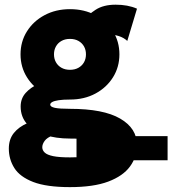

<svg xmlns="http://www.w3.org/2000/svg" viewBox="-20 -559 724 807"><path d="M329.2 -470.9 358.3 -358.8Q363.8 -386.2 378.5 -400.2Q393.2 -414.3 429.8 -414.3Q458.3 -414.3 479.4 -407.4Q500.6 -400.6 515 -387L555.8 -522.5Q536.2 -531.1 513.9 -535.2Q491.6 -539.3 466.1 -539.3Q414.9 -539.3 382.1 -518.1Q349.3 -496.9 329.2 -470.9ZM274.1 -234.4Q245.5 -234.4 210 -227.8Q174.4 -221.2 141.7 -206.5Q109.1 -191.9 87.9 -168.5Q66.8 -145 66.8 -111.3Q66.8 -67.9 93.8 -37.7Q120.7 -7.6 167.5 7.9Q214.4 23.4 274.1 23.4V-101.6Q229.9 -101.6 210.5 -105.8Q191.1 -110.1 191.1 -119.1Q191.1 -125.4 199.6 -130.2Q208 -135 226.5 -137.8Q244.9 -140.6 274.1 -140.6ZM555.8 50.8Q555.8 -19.5 485.2 -60.5Q414.6 -101.6 274.1 -101.6V23.4Q304.7 23.4 330.5 25Q356.2 26.7 375.2 30.3Q394.1 34 404.6 40.3Q415.1 46.6 415.1 55.7Q415.1 67.3 406 76.1Q396.9 84.9 378.8 90.8Q360.6 96.8 334.4 99.7Q308.1 102.5 274.1 102.5Q228.8 102.5 203.5 97.3Q178.2 92 168 82.3Q157.7 72.6 157.7 59.9Q157.7 46.9 167.7 33.1Q177.6 19.3 202.8 9.7Q227.9 0 274.1 0V-70.3Q224.1 -70.3 178 -63.7Q131.8 -57 95.5 -41.5Q59.2 -26 38.1 0.2Q17.1 26.5 17.1 65.4Q17.1 110.4 40.3 147.3Q63.6 184.2 119.6 205.9Q175.7 227.5 274.1 227.5Q373 227.5 435.1 204.2Q497.1 180.8 526.4 140.7Q555.8 100.6 555.8 50.8ZM206.9 -330.6Q206.9 -349.3 215.2 -363.9Q223.4 -378.5 238.5 -387Q253.6 -395.5 274.1 -395.5Q294.6 -395.5 309.7 -387Q324.8 -378.5 333.1 -363.9Q341.3 -349.3 341.3 -330.6Q341.3 -311.8 333.1 -297.2Q324.8 -282.6 309.7 -274.1Q294.6 -265.6 274.1 -265.6Q253.6 -265.6 238.5 -274.1Q223.4 -282.6 215.2 -297.2Q206.9 -311.8 206.9 -330.6ZM66.3 -330.6Q66.3 -277.3 93.3 -234.2Q120.2 -191 167.3 -165.8Q214.5 -140.6 274.1 -140.6Q334.3 -140.6 381.2 -165.8Q428 -191 455 -234.2Q481.9 -277.3 481.9 -330.6Q481.9 -384.3 455 -427.2Q428 -470.1 381.2 -495.3Q334.3 -520.5 274.1 -520.5Q214.5 -520.5 167.3 -495.3Q120.2 -470.1 93.3 -427.2Q66.3 -384.3 66.3 -330.6ZM684.4 114.6V13.1H301.6Q301.6 24.3 301.6 44.1Q301.6 63.9 301.6 83.6Q301.6 103.4 301.6 114.6Z"/></svg>

Font: Giphurs SC
Style: Regular
Weight: 400
Version: Version 0.920